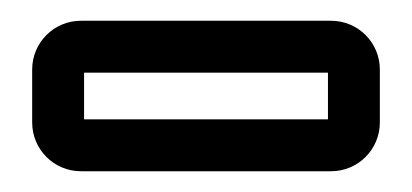

<svg xmlns="http://www.w3.org/2000/svg" viewBox="-20 -355 397 185"><path d="M61 -240V-285H296V-240ZM346 -237V-288C346 -314 325 -335 299 -335H58C32 -335 11 -314 11 -288V-237C11 -211 32 -190 58 -190H299C325 -190 346 -211 346 -237Z"/></svg>

Font: DIN Rundschrift
Style: EngKont
Weight: 400
Width: 3
Version: Version 1.027